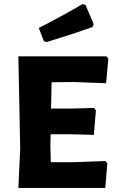

<svg xmlns="http://www.w3.org/2000/svg" viewBox="-20 -921 562 941"><path d="M384 -901 399 -897 439 -803 434 -789Q325 -750 209 -715L195 -719L170 -784Q301 -851 384 -901ZM497 -132 506 -120 496 0H70L79 -191L70 -645H502L511 -633L500 -513L343 -519L233 -518L230 -389H336L441 -392L450 -380L440 -260L325 -263H228L227 -207L229 -126H335Z"/></svg>

Font: Alegreya Sans ExtraBold
Style: Regular
Weight: 800
Designer: Juan Pablo del Peral
Foundry: Huerta Tipografica
Version: Version 2.007